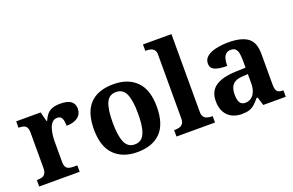

<svg xmlns="http://www.w3.org/2000/svg" viewBox="-94 -1119 2276 1489"><g transform="rotate(-20 1043.5 -375.0)"><path d="M20 0V-53H23Q46 -53 63 -58Q80 -63 90 -78.5Q100 -94 100 -125V-415Q100 -445 91 -459.5Q82 -474 66 -478.5Q50 -483 28 -483H25V-536H227L247 -458H252Q265 -488 282 -508Q299 -528 325.5 -538Q352 -548 393 -548Q452 -548 480 -527Q508 -506 508 -467Q508 -421 474.5 -395.5Q441 -370 381 -370Q381 -398 376.5 -416Q372 -434 361.5 -443.5Q351 -453 332 -453Q306 -453 290 -435Q274 -417 266 -390.5Q258 -364 255 -337Q252 -310 252 -293V-120Q252 -91 261 -76.5Q270 -62 286 -57.5Q302 -53 322 -53H354V0Z M828 10Q708 10 639 -59.5Q570 -129 570 -270Q570 -411 636 -480Q702 -549 831 -549Q951 -549 1020 -480Q1089 -411 1089 -270Q1089 -129 1022.5 -59.5Q956 10 828 10ZM830 -53Q869 -53 891.5 -77.5Q914 -102 924 -150.5Q934 -199 934 -270Q934 -377 910.5 -431Q887 -485 829 -485Q771 -485 748 -431.5Q725 -378 725 -270Q725 -164 748.5 -108.5Q772 -53 830 -53Z M1153 0V-53H1165Q1180 -53 1196.5 -57.5Q1213 -62 1224.5 -76Q1236 -90 1236 -118V-646Q1236 -673 1224 -686Q1212 -699 1195.5 -703Q1179 -707 1165 -707H1153V-760H1388V-118Q1388 -90 1399.5 -76Q1411 -62 1428 -57.5Q1445 -53 1459 -53H1471V0Z M1690 10Q1646 10 1610.5 -7.5Q1575 -25 1554 -61.5Q1533 -98 1533 -153Q1533 -234 1589 -273Q1645 -312 1757 -316L1839 -319V-374Q1839 -408 1835 -433.5Q1831 -459 1818 -473.5Q1805 -488 1777 -488Q1752 -488 1737 -474Q1722 -460 1716 -435.5Q1710 -411 1710 -380Q1643 -380 1609 -395Q1575 -410 1575 -447Q1575 -484 1603 -506Q1631 -528 1678 -538.5Q1725 -549 1781 -549Q1886 -549 1938.5 -511Q1991 -473 1991 -379V-124Q1991 -97 1996.5 -81.5Q2002 -66 2015.5 -59.5Q2029 -53 2051 -53H2055V0H1869L1848 -69H1839Q1817 -42 1797.5 -24.5Q1778 -7 1753 1.5Q1728 10 1690 10ZM1745 -63Q1774 -63 1795 -78.5Q1816 -94 1827.5 -123Q1839 -152 1839 -191V-266L1794 -263Q1754 -261 1731 -247.5Q1708 -234 1698 -209.5Q1688 -185 1688 -149Q1688 -121 1694 -101.5Q1700 -82 1713 -72.5Q1726 -63 1745 -63Z"/></g></svg>

Font: Noto Serif Tamil
Style: Bold
Weight: 700
Designer: Indian Type Foundry, Tom Grace, and the Monotype Design Team
Foundry: Monotype Imaging Inc.
Version: Version 2.003